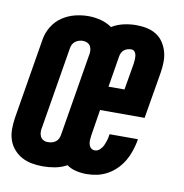

<svg xmlns="http://www.w3.org/2000/svg" viewBox="-79 -603 646 675"><g transform="rotate(10 244.0 -266.0)"><path d="M117 8Q97 8 77.5 4.5Q58 1 41.5 -8Q25 -17 12.5 -31.5Q0 -46 -6 -64Q-12 -82 -12 -102Q-12 -122 -9 -142L39 -432Q43 -456 56.5 -478Q70 -500 91 -514Q112 -528 136 -534Q160 -540 184 -540Q207 -540 229 -534Q251 -528 268 -516Q288 -528 310.5 -533Q333 -538 355 -538Q375 -538 393.5 -534Q412 -530 427 -520.5Q442 -511 452 -496Q462 -481 467 -463Q472 -445 471.5 -426Q471 -407 468 -388L440 -222H281L266 -128Q265 -120 264.5 -112Q264 -104 266 -96.5Q268 -89 273.5 -84Q279 -79 287 -79Q297 -79 305 -86.5Q313 -94 317 -103Q321 -112 324 -121.5Q327 -131 328 -141Q329 -142 329 -143Q329 -144 329 -144H430Q429 -142 429 -140.5Q429 -139 429 -137Q425 -118 419 -100Q413 -82 403 -65Q393 -48 378.5 -33.5Q364 -19 346.5 -9.5Q329 0 310.5 4Q292 8 273 8Q253 8 234.5 3.5Q216 -1 202 -11Q182 0 160 4Q138 8 117 8ZM353 -308 369 -402Q370 -409 370.5 -417Q371 -425 370 -432.5Q369 -440 364.5 -445.5Q360 -451 352 -451Q346 -451 339 -449Q332 -447 326.5 -442.5Q321 -438 318 -431.5Q315 -425 314 -418L296 -308ZM119 -79Q126 -79 133 -80.5Q140 -82 146.5 -86.5Q153 -91 156.5 -98Q160 -105 161 -112L209 -402Q211 -410 211 -419Q211 -428 207.5 -435.5Q204 -443 196.5 -447Q189 -451 180 -451Q173 -451 166 -449Q159 -447 153 -442.5Q147 -438 143.5 -431.5Q140 -425 139 -418L91 -128Q89 -120 89 -111Q89 -102 92.5 -94.5Q96 -87 103 -83Q110 -79 119 -79Z"/></g></svg>

Font: Iosevka Curly Slab Oblique
Style: Bold
Weight: 700
Italic angle: -9°
Monospace: yes
Designer: Belleve Invis
Foundry: Belleve Invis
Version: Version 11.1.0; ttfautohint (v1.8.3)